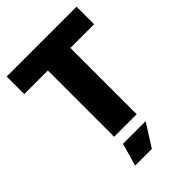

<svg xmlns="http://www.w3.org/2000/svg" viewBox="-272 -859 1198 1198"><g transform="rotate(-45 327.0 -260.0)"><path d="M235 70H435L340 220H193ZM227 -585H19V-740H635V-585H426V0H227Z"/></g></svg>

Font: Encode Sans Normal
Style: ExtraBold
Weight: 800
Designer: Pablo Impallari, Andres Torresi
Foundry: Pablo Impallari, Andres Torresi
Version: Version 1.000; ttfautohint (v1.00) -l 8 -r 50 -G 200 -x 14 -